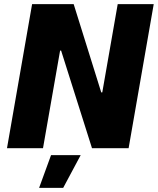

<svg xmlns="http://www.w3.org/2000/svg" viewBox="-20 -720 767 933"><path d="M14 0H189L272 -474H277L427 0H605L727 -700H552L477 -271H472L338 -700H136ZM170 193H287L372 34H228Z"/></svg>

Font: Fixel Text 20240404 ExtraBold
Style: Italic
Weight: 800
Width: 4
Italic angle: -10°
Designer: AlfaBravo + MacPaw
Foundry: Kyrylo Tkachov, Marchela Mozhyna, Serhii Makarenko, Maria Weinstein, Zakhar Kryvoshyya
Version: Version 1.211;Glyphs 3.2 (3225)